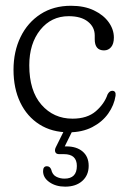

<svg xmlns="http://www.w3.org/2000/svg" viewBox="-20 -460 448 682"><path d="M384.5 -326.5Q384.5 -304.5 374.8 -292.8Q365 -281 349.5 -281Q316.5 -281 316.5 -320.5V-334Q316.5 -364 292.2 -383.2Q268 -402.5 224 -402.5Q162 -402.5 123 -353.8Q84 -305 84 -228Q84 -137.5 127.2 -88Q170.5 -38.5 237.5 -38.5Q290 -38.5 320.5 -65Q351 -91.5 362 -124.5Q369 -137.5 378.5 -137.5Q392.5 -137.5 390.5 -120Q385.5 -86.5 364.5 -56.8Q343.5 -27 307.8 -8.5Q272 10 224 10Q164.5 10 120.2 -18Q76 -46 52 -96Q28 -146 28 -212Q28 -277 53 -328.5Q78 -380 124 -409.8Q170 -439.5 232 -439.5Q279.5 -439.5 313.5 -423.2Q347.5 -407 366 -381.2Q384.5 -355.5 384.5 -326.5ZM213.5 -8H243.5L210 60Q213 60 216 60Q252 60 273.5 78.2Q295 96.5 295 129Q295 162.5 272.2 182.8Q249.5 203 211.5 203Q178.5 203 155.8 187.2Q133 171.5 133 148Q133 130.5 146.5 130.5Q157.5 130.5 162 142.5Q166 160.5 179.5 167.5Q193 174.5 209 174.5Q253 174.5 253 129.5Q253 87.5 207 87.5H190Q179.5 87.5 176.5 80.2Q173.5 73 178 63.5Z"/></svg>

Font: Fraunces 144pt S100 Light
Style: Regular
Weight: 300
Version: Version 1.000; ttfautohint (v1.8.3)